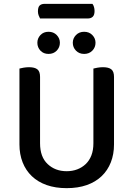

<svg xmlns="http://www.w3.org/2000/svg" viewBox="-20 -963 693 997"><path d="M188 -867Q184 -874 180.5 -883.5Q177 -893 177 -904Q177 -926 186 -934.5Q195 -943 212 -943H460Q465 -937 468 -927Q471 -917 471 -906Q471 -885 461.5 -876Q452 -867 435 -867ZM572 -213Q572 -162 555.5 -120Q539 -78 507.5 -48Q476 -18 430.5 -2Q385 14 326 14Q268 14 222.5 -2Q177 -18 145.5 -48Q114 -78 97.5 -120Q81 -162 81 -213V-607Q88 -609 102 -611.5Q116 -614 131 -614Q160 -614 174 -603Q188 -592 188 -564V-219Q188 -148 227.5 -111Q267 -74 326 -74Q356 -74 381 -83.5Q406 -93 425 -111Q444 -129 454.5 -156Q465 -183 465 -219V-607Q472 -609 486 -611.5Q500 -614 515 -614Q544 -614 558 -603Q572 -592 572 -564ZM291 -741Q291 -717 274.5 -700Q258 -683 232 -683Q206 -683 190 -700Q174 -717 174 -741Q174 -764 190 -781Q206 -798 232 -798Q258 -798 274.5 -781Q291 -764 291 -741ZM476 -741Q476 -717 459.5 -700Q443 -683 417 -683Q391 -683 374.5 -700Q358 -717 358 -741Q358 -764 374.5 -781Q391 -798 417 -798Q443 -798 459.5 -781Q476 -764 476 -741Z"/></svg>

Font: Baloo Paaji 2 Medium
Style: Regular
Weight: 500
Designer: Shuchita Grover, Noopur Datye and Ek Type
Foundry: Ek Type
Version: Version 1.640;hotconv 1.0.111;makeotfexe 2.5.65597; ttfautoh